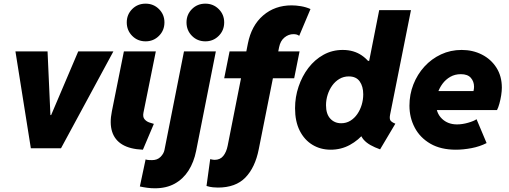

<svg xmlns="http://www.w3.org/2000/svg" viewBox="-20 -807 2769 1045"><path d="M147.9 0 64 -527.3H238.8L254.4 -180.7H258.3L405.8 -527.3H597.2L312 0Z M757.8 7.8Q688 4.9 646.2 -20Q604.5 -44.9 590.1 -90.6Q575.7 -136.2 588.9 -201.2L654.3 -527.3H828.1L760.7 -193.4Q756.3 -170.4 766.6 -158.2Q776.9 -146 792.2 -140.6Q807.6 -135.3 817.4 -132.8ZM772.5 -582Q729 -582 699.5 -611.8Q669.9 -641.6 669.9 -685.1Q669.9 -728 699.5 -757.6Q729 -787.1 772.5 -787.1Q815.4 -787.1 845.2 -757.6Q875 -728 875 -685.1Q875 -641.6 845.2 -611.8Q815.4 -582 772.5 -582Z M823.2 217.8Q802.2 217.8 782 215.1Q761.7 212.4 741.2 208L772.5 60.5Q778.3 63.5 790.5 64Q802.7 64.5 807.6 64.5Q836.4 64.5 853.8 46.9Q871.1 29.3 875 9.8L981.4 -527.3H1154.8L1047.4 14.6Q1035.2 75.7 1006.1 121.3Q977.1 167 931.4 192.4Q885.7 217.8 823.2 217.8ZM1097.7 -582Q1054.2 -582 1024.7 -611.8Q995.1 -641.6 995.1 -685.1Q995.1 -728 1024.7 -757.6Q1054.2 -787.1 1097.7 -787.1Q1140.6 -787.1 1170.4 -757.6Q1200.2 -728 1200.2 -685.1Q1200.2 -641.6 1170.4 -611.8Q1140.6 -582 1097.7 -582Z M1166 213.9Q1155.3 213.9 1138.7 212.4Q1122.1 210.9 1104 205.1L1124 59.1Q1131.8 61 1137.5 62Q1143.1 63 1147.9 63Q1178.2 63 1195.3 41.7Q1212.4 20.5 1219.2 -14.2L1329.1 -569.8Q1348.6 -668.5 1412.4 -723.1Q1476.1 -777.8 1567.4 -777.8Q1591.3 -777.8 1618.4 -773.2Q1645.5 -768.6 1669.9 -757.8L1608.4 -611.8Q1603 -616.7 1595 -618.9Q1586.9 -621.1 1577.1 -621.1Q1550.3 -621.1 1528.1 -602.8Q1505.9 -584.5 1499 -549.8L1388.2 5.9Q1368.7 104.5 1315.7 159.2Q1262.7 213.9 1166 213.9ZM1200.2 -380.9 1229.5 -527.3H1610.4L1581.1 -380.9Z M2048.8 5.9Q2019.5 -4.4 1996.6 -17.3Q1973.6 -30.3 1959 -47.1Q1944.3 -64 1940.4 -85.9L1966.8 -64.5H1907.2L1937.5 -124L2001 -423.8L1960.9 -475.6H1989.3L2043.9 -752H2216.8L2103.5 -184.6Q2098.6 -161.1 2105 -151.6Q2111.3 -142.1 2131.8 -133.8ZM1779.8 7.8Q1724.6 7.8 1680.7 -18.8Q1636.7 -45.4 1611.3 -95.7Q1585.9 -146 1585.9 -217.8Q1585.9 -278.8 1605 -335.4Q1624 -392.1 1658.4 -437.3Q1692.9 -482.4 1740.5 -508.8Q1788.1 -535.2 1845.2 -535.2Q1905.8 -535.2 1949.7 -504.9Q1993.7 -474.6 2017.6 -422.6Q2041.5 -370.6 2041.5 -304.2Q2041.5 -244.1 2022 -188.2Q2002.4 -132.3 1967 -88.1Q1931.6 -43.9 1884 -18.1Q1836.4 7.8 1779.8 7.8ZM1836.9 -136.2Q1864.7 -136.2 1887 -149.9Q1909.2 -163.6 1924.8 -186.3Q1940.4 -209 1948.7 -236.8Q1957 -264.6 1957 -293.5Q1957 -336.9 1937.7 -364Q1918.5 -391.1 1878.4 -391.1Q1850.1 -391.1 1827.1 -377.4Q1804.2 -363.8 1788.1 -341.3Q1772 -318.8 1763.2 -291Q1754.4 -263.2 1754.4 -234.4Q1754.4 -186.5 1777.6 -161.4Q1800.8 -136.2 1836.9 -136.2Z M2461.4 7.8Q2378.9 7.8 2322.5 -24.9Q2266.1 -57.6 2237.3 -112.3Q2208.5 -167 2208.5 -231.9Q2208.5 -293 2230 -347.7Q2251.5 -402.3 2290 -444.6Q2328.6 -486.8 2380.4 -511Q2432.1 -535.2 2492.7 -535.2Q2553.2 -535.2 2602.8 -510Q2652.3 -484.9 2681.9 -438.7Q2711.4 -392.6 2711.4 -329.6Q2711.4 -312 2707.8 -288.3Q2704.1 -264.6 2698 -242.7Q2691.9 -220.7 2685.1 -208H2330.6L2351.1 -311.5H2557.1Q2558.6 -317.4 2559.3 -323.5Q2560.1 -329.6 2560.1 -335Q2560.1 -363.3 2542.7 -383.3Q2525.4 -403.3 2488.3 -403.3Q2456.1 -403.3 2430.9 -388.9Q2405.8 -374.5 2388.4 -351.1Q2371.1 -327.6 2362.1 -299.8Q2353 -272 2353 -245.1Q2353 -191.9 2385.3 -160.9Q2417.5 -129.9 2467.3 -129.9Q2496.1 -129.9 2527.6 -138.9Q2559.1 -147.9 2573.7 -158.2L2628.4 -28.3Q2591.3 -9.3 2546.1 -0.7Q2501 7.8 2461.4 7.8Z"/></svg>

Font: Reddit Sans Black
Style: Italic
Weight: 900
Italic angle: -11.25°
Designer: Stephen Hutchings
Version: Version 1.013